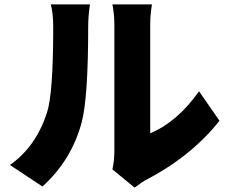

<svg xmlns="http://www.w3.org/2000/svg" viewBox="-20 -793 1040 873"><path d="M25 -43Q142 -124 193 -279Q222 -364 222 -670Q222 -731 211 -773H389Q381 -720 381 -672Q381 -352 352 -239Q306 -65 173 55ZM491 -23Q500 -61 500 -106V-680Q500 -729 491 -773H671Q663 -728 663 -679V-187Q786 -238 885 -378L978 -244Q849 -81 640 27Q633 30 592 60Z"/></svg>

Font: KaiGen Gothic KR Heavy
Style: Heavy
Weight: 900
Designer: Ryoko NISHIZUKA  (kana & ideographs); Paul D. Hunt (Latin, Greek & Cyrillic); Wenlong ZHANG  (bopomofo); Sandoll Communi
Foundry: Adobe Systems Incorporated
Version: Version 1.002 March 28, 2018